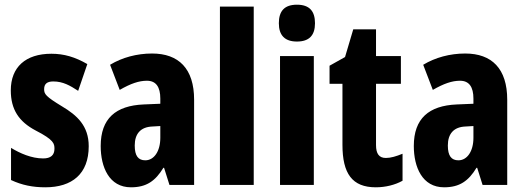

<svg xmlns="http://www.w3.org/2000/svg" viewBox="-20 -788 2235 818"><path d="M358 -165C358 -252 308 -297 244 -335C175 -377 168 -387 168 -408C168 -431 181 -441 207 -441C249 -441 279 -423 313 -401L352 -515C300 -545 253 -559 199 -559C89 -559 26 -502 26 -403C26 -322 60 -270 132 -232C210 -192 212 -176 212 -154C212 -127 196 -113 164 -113C114 -113 65 -135 27 -158V-21C74 1 120 10 173 10C287 10 358 -47 358 -165Z M628 -560C563 -560 500 -543 449 -512L490 -405C537 -432 572 -444 606 -444C645 -444 663 -417 663 -368V-346L592 -343C473 -338 409 -283 409 -166C409 -76 445 10 538 10C604 10 642 -17 676 -73H679L702 0H807V-363C807 -496 741 -560 628 -560ZM629 -249 663 -251V-201C663 -143 636 -105 599 -105C569 -105 554 -124 554 -168C554 -218 579 -247 629 -249Z M1061 0V-760H917V0Z M1245 -768C1192 -768 1168 -741 1168 -689C1168 -637 1194 -611 1245 -611C1297 -611 1322 -637 1322 -689C1322 -740 1299 -768 1245 -768ZM1317 -549H1173V0H1317Z M1624 -115C1595 -115 1582 -133 1582 -170V-431H1688V-549H1582V-663H1485L1450 -545L1384 -508V-431H1439V-171C1439 -49 1480 10 1581 10C1622 10 1663 0 1695 -18V-133C1668 -122 1645 -115 1624 -115Z M1962 -560C1897 -560 1834 -543 1783 -512L1824 -405C1871 -432 1906 -444 1940 -444C1979 -444 1997 -417 1997 -368V-346L1926 -343C1807 -338 1743 -283 1743 -166C1743 -76 1779 10 1872 10C1938 10 1976 -17 2010 -73H2013L2036 0H2141V-363C2141 -496 2075 -560 1962 -560ZM1963 -249 1997 -251V-201C1997 -143 1970 -105 1933 -105C1903 -105 1888 -124 1888 -168C1888 -218 1913 -247 1963 -249Z"/></svg>

Font: Noto Sans Kannada ExtraCondensed ExtraBold
Style: Regular
Weight: 800
Width: 2
Designer: Jelle Bosma - Monotype Design Team
Foundry: Monotype Imaging Inc.
Version: Version 2.005